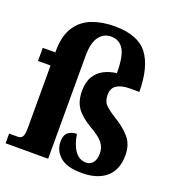

<svg xmlns="http://www.w3.org/2000/svg" viewBox="-141 -883 924 1005"><g transform="rotate(20 321.0 -380.5)"><path d="M426 10Q342 10 304 -24Q266 -58 266 -107Q266 -144 285.5 -159Q305 -174 333 -174Q342 -116 366 -82.5Q390 -49 429 -49Q452 -49 466.5 -67Q481 -85 481 -119Q481 -152 461 -177Q441 -202 390 -231Q333 -264 307 -300.5Q281 -337 281 -395Q281 -445 300.5 -476.5Q320 -508 352 -524Q384 -540 421 -544Q421 -638 397.5 -676Q374 -714 328 -714Q287 -714 261.5 -680Q236 -646 236 -572V0H-1V-54H49Q63 -54 72 -65Q81 -76 81 -118V-463H11V-536H81V-544Q81 -628 113.5 -678Q146 -728 201.5 -749.5Q257 -771 327 -771Q457 -771 510.5 -701.5Q564 -632 565 -492H510Q468 -492 441 -476Q414 -460 414 -421Q414 -385 433 -366Q452 -347 495 -320Q544 -291 577 -253Q610 -215 610 -155Q610 -74 561.5 -32Q513 10 426 10Z"/></g></svg>

Font: Noto Serif Tamil Condensed ExtraBold
Style: Italic
Weight: 800
Width: 3
Italic angle: -12°
Designer: Indian Type Foundry, Tom Grace, and the Monotype Design Team
Foundry: Monotype Imaging Inc.
Version: Version 2.003; ttfautohint (v1.8.4.7-5d5b)